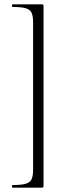

<svg xmlns="http://www.w3.org/2000/svg" viewBox="-20 -745 314 882"><path d="M171 117H38Q35 117 35 111Q35 105 38 105Q79 105 98.5 99Q118 93 125 78.5Q132 64 132 34V-642Q132 -672 125 -686.5Q118 -701 98.5 -707Q79 -713 38 -713Q35 -713 35 -719Q35 -725 38 -725H171Q177 -725 178.5 -723.5Q180 -722 180 -715V106Q180 113 178.5 115Q177 117 171 117Z"/></svg>

Font: Cormorant Unicase Light
Style: Regular
Weight: 300
Designer: Christian Thalmann (Catharsis Fonts)
Foundry: Catharsis Fonts
Version: Version 4.000